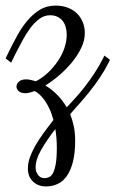

<svg xmlns="http://www.w3.org/2000/svg" viewBox="-25 -420 415 690"><path d="M279.8 -300.8Q279.8 -274.4 266.8 -247.6Q253.9 -220.7 233.4 -195.8Q212.9 -170.9 187.7 -149.4Q162.6 -127.9 138.2 -112.8Q159.2 -100.1 179.2 -80.6Q199.2 -61 214.8 -34.2Q229 -49.3 246.1 -68.1Q263.2 -86.9 280.5 -109.4Q297.9 -131.8 314.5 -157Q331.1 -182.1 345.2 -210L350.1 -220.2L370.1 -205.1L365.2 -194.8Q351.1 -166.5 333.7 -140.9Q316.4 -115.2 298.1 -92.3Q279.8 -69.3 261.5 -48.8Q243.2 -28.3 227.1 -9.8Q235.4 10.7 240.2 33.9Q245.1 57.1 245.1 85Q245.1 129.9 237.1 161.4Q229 192.9 215.1 212.6Q201.2 232.4 181.9 241.2Q162.6 250 140.1 250Q112.3 250 93.8 232.7Q75.2 215.3 75.2 185.1Q75.2 166 82.3 145.8Q89.4 125.5 101.8 103.8Q114.3 82 130.9 59.1Q147.5 36.1 167 11.2Q160.6 -12.7 151.9 -31Q143.1 -49.3 133.5 -62Q124 -74.7 115 -82.3Q106 -89.8 99.1 -92.8Q78.1 -85 66.9 -85Q50.3 -85 42.2 -92.5Q34.2 -100.1 34.2 -108.9Q34.2 -118.7 43 -126.7Q51.8 -134.8 68.8 -134.8Q76.7 -134.8 85.4 -132.8Q94.2 -130.9 104 -127.9Q127.4 -140.1 147.5 -158.9Q167.5 -177.7 182.6 -200Q197.8 -222.2 206.3 -246.8Q214.8 -271.5 214.8 -294.9Q214.8 -310.1 211.2 -322.8Q207.5 -335.4 200 -345Q192.4 -354.5 181.2 -359.9Q169.9 -365.2 154.8 -365.2Q134.3 -365.2 116.7 -352.3Q99.1 -339.4 83.7 -318.8Q68.4 -298.3 55.2 -273.4Q42 -248.5 29.8 -225.1L15.1 -194.8L-4.9 -210L9.8 -240.2Q22 -265.1 37.4 -293Q52.7 -320.8 72.5 -344.7Q92.3 -368.7 117.4 -384.3Q142.6 -399.9 174.8 -399.9Q199.2 -399.9 218.8 -392.3Q238.3 -384.8 251.7 -371.6Q265.1 -358.4 272.5 -340.3Q279.8 -322.3 279.8 -300.8ZM179.2 109.9Q179.2 91.3 177.7 74.7Q176.3 58.1 173.8 43.9Q143.1 83.5 123 118.4Q103 153.3 103 182.1Q103 197.3 111.6 208.7Q120.1 220.2 134.8 220.2Q142.6 220.2 150.6 217Q158.7 213.9 165 202.6Q171.4 191.4 175.3 169.4Q179.2 147.5 179.2 109.9Z"/></svg>

Font: Rochester
Style: Regular
Weight: 400
Version: Version 1.006